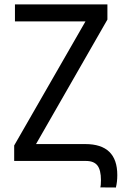

<svg xmlns="http://www.w3.org/2000/svg" viewBox="-20 -731 574 872"><path d="M435.5 120.1 506.3 120.6C510.6 103.7 512.7 84.8 512.7 64C512.7 -29.8 464.2 -76.7 367.2 -76.7H143.6L467.8 -642.1V-710.9H47.9V-633.8H368.2L44.4 -70.3V0H370.6C394.4 0 411.6 6.8 422.4 20.5C433.1 34.2 438.5 56.5 438.5 87.4C438.5 103.4 437.5 114.3 435.5 120.1Z"/></svg>

Font: Roboto Condensed
Style: Regular
Weight: 400
Designer: Google
Version: Version 2.134; 2016